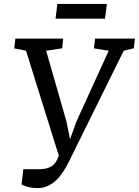

<svg xmlns="http://www.w3.org/2000/svg" viewBox="-20 -938 701 969"><path d="M269.5 -918H519.5L509.8 -843.8H260.3ZM97.7 -84H168.9Q189.9 -84 206.3 -86.4Q222.7 -88.9 235.8 -96.2Q249 -103.5 259 -116.7Q269 -129.9 276.9 -151.9L111.3 -682.1L51.8 -693.8L57.6 -743.2H298.8L293.9 -694.3L212.9 -682.1L315.4 -324.7L333.5 -235.4L366.2 -325.7L528.8 -682.1L454.1 -693.8L460 -743.2H661.1L655.3 -694.3L604.5 -682.1L349.1 -165.5Q341.3 -149.4 332 -130.4Q322.8 -111.3 311.3 -91.6Q299.8 -71.8 285.9 -53.2Q272 -34.7 254.6 -20.5Q237.3 -6.3 216.3 2.4Q195.3 11.2 169.4 11.2Q144.5 11.2 123.8 6.1Q103 1 88.9 -7.3Z"/></svg>

Font: Merriweather
Style: Italic
Weight: 400
Italic angle: -7°
Designer: Eben Sorkin ( eben@eyebytes.com )
Foundry: Eben Sorkin ( eben@eyebytes.com )
Version: Version 1.005; ttfautohint (v0.97) -l 13 -r 13 -G 200 -x 24 